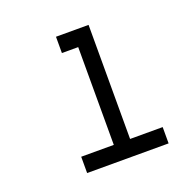

<svg xmlns="http://www.w3.org/2000/svg" viewBox="-96 -596 692 692"><g transform="rotate(-20 250.0 -250.0)"><path d="M437.5 0V-62.5H312.5V-500H187.5V-437.5H250Q250 -437.5 250 -62.5H125V0Z"/></g></svg>

Font: Unifont
Style: Regular
Weight: 500
Version: Version 15.1.04